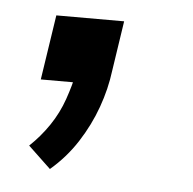

<svg xmlns="http://www.w3.org/2000/svg" viewBox="-33 -145 331 330"><g transform="rotate(5 133.0 20.0)"><path d="M64 152 25 115Q44 97 58.5 75.5Q73 54 81.5 29.5Q90 5 94 -15L110 0H35L52 -112H169L156 -26Q152 6 140.5 38Q129 70 110 99.5Q91 129 64 152Z"/></g></svg>

Font: Nunito Sans 7pt
Style: Italic
Weight: 400
Italic angle: -9°
Designer: Vernon Adams
Foundry: Vernon Adams
Version: Version 3.101;gftools[0.9.27]